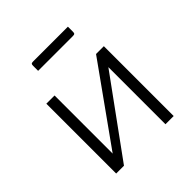

<svg xmlns="http://www.w3.org/2000/svg" viewBox="-141 -568 661 661"><g transform="rotate(-45 190.0 -237.5)"><path d="M110 -440V-464Q110 -471 112 -473Q114 -475 121 -475H290V-451Q290 -444 288 -442Q286 -440 279 -440ZM50 0V-340H90V-57L292 -340H330V0H290V-278L88 0Z"/></g></svg>

Font: Glametrix
Style: Light
Weight: 300
Designer: gluk
Foundry: gluk
Version: Version 0.40